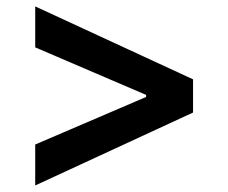

<svg xmlns="http://www.w3.org/2000/svg" viewBox="-20 -584 703 591"><path d="M88.4 -13.1V-139.2L429.7 -285.5V-291.9L88.4 -438.2V-564.3L574.2 -339.8V-237.6Z"/></svg>

Font: Linik Sans SemiBold
Style: Regular
Weight: 600
Designer: Fonts by Rasmus Andersson / Changes by Cristiano Sobral with parts from Marc Monis
Foundry: rsms
Version: Version 3.020; ttfautohint (v1.6)